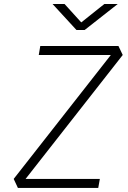

<svg xmlns="http://www.w3.org/2000/svg" viewBox="-20 -918 626 938"><path d="M67.4 0 46.9 -43.9 521.5 -649.4H169.4L176.8 -693.4H558.6L579.6 -649.4L105 -43.9H467.8L460 0ZM353.5 -771.5 236.8 -898.4H295.4L377 -808.6L489.7 -898.4H555.2L393.6 -771.5Z"/></svg>

Font: CaskaydiaCove NF ExtraLight
Style: Italic
Weight: 200
Italic angle: -10°
Designer: Aaron Bell
Foundry: Saja Typeworks
Version: Version 2111.001; VTT 6.35;Nerd Fonts 3.2.1